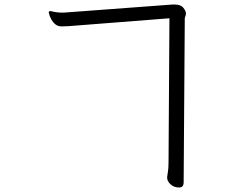

<svg xmlns="http://www.w3.org/2000/svg" viewBox="-20 -753 1040 851"><path d="M731 -672 283 -637Q268 -636 253 -636Q238 -636 227 -644Q204 -662 196 -697Q196 -704 204 -704Q230 -697 257 -697H262L745 -733H754Q781 -733 792.5 -718.5Q804 -704 804 -695Q804 -686 801.5 -680.5Q799 -675 799 -673L794 55Q794 78 774 78Q751 78 736 64Q721 50 721 36Q721 33 721 30Q721 27 724 10.5Q727 -6 727 -34Z"/></svg>

Font: QiushuiShotai
Style: Regular
Weight: 600
Designer: Fontworks Inc.
Foundry: Fontworks Inc.
Version: Version 1.250